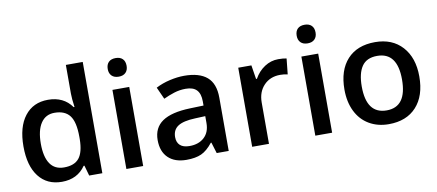

<svg xmlns="http://www.w3.org/2000/svg" viewBox="-69 -1021 2940 1291"><g transform="rotate(-10 1401.5 -375.0)"><path d="M264.2 9.8Q163.1 9.8 106.4 -63.5Q49.8 -136.7 49.8 -269Q49.8 -401.9 107.2 -475.8Q164.6 -549.8 266.1 -549.8Q372.6 -549.8 428.2 -471.2H434.1Q425.8 -529.3 425.8 -563V-759.8H541V0H451.2L431.2 -70.8H425.8Q370.6 9.8 264.2 9.8ZM294.9 -83Q365.7 -83 397.9 -122.8Q430.2 -162.6 431.2 -252V-268.1Q431.2 -370.1 397.9 -413.1Q364.7 -456.1 293.9 -456.1Q233.4 -456.1 200.7 -407Q168 -357.9 168 -267.1Q168 -177.2 199.7 -130.1Q231.4 -83 294.9 -83Z M819.8 0H705.1V-540H819.8ZM698.2 -683.1Q698.2 -713.9 715.1 -730.5Q731.9 -747.1 763.2 -747.1Q793.5 -747.1 810.3 -730.5Q827.1 -713.9 827.1 -683.1Q827.1 -653.8 810.3 -637Q793.5 -620.1 763.2 -620.1Q731.9 -620.1 715.1 -637Q698.2 -653.8 698.2 -683.1Z M1321.8 0 1298.8 -75.2H1294.9Q1255.9 -25.9 1216.3 -8.1Q1176.8 9.8 1114.7 9.8Q1035.2 9.8 990.5 -33.2Q945.8 -76.2 945.8 -154.8Q945.8 -238.3 1007.8 -280.8Q1069.8 -323.2 1196.8 -327.1L1290 -330.1V-358.9Q1290 -410.6 1265.9 -436.3Q1241.7 -461.9 1190.9 -461.9Q1149.4 -461.9 1111.3 -449.7Q1073.2 -437.5 1038.1 -420.9L1001 -502.9Q1044.9 -525.9 1097.2 -537.8Q1149.4 -549.8 1195.8 -549.8Q1298.8 -549.8 1351.3 -504.9Q1403.8 -460 1403.8 -363.8V0ZM1150.9 -78.1Q1213.4 -78.1 1251.2 -113Q1289.1 -147.9 1289.1 -210.9V-257.8L1219.7 -254.9Q1138.7 -252 1101.8 -227.8Q1064.9 -203.6 1064.9 -153.8Q1064.9 -117.7 1086.4 -97.9Q1107.9 -78.1 1150.9 -78.1Z M1837.9 -549.8Q1872.6 -549.8 1895 -544.9L1883.8 -438Q1859.4 -443.8 1833 -443.8Q1764.2 -443.8 1721.4 -398.9Q1678.7 -354 1678.7 -282.2V0H1564V-540H1653.8L1668.9 -444.8H1674.8Q1701.7 -493.2 1744.9 -521.5Q1788.1 -549.8 1837.9 -549.8Z M2109.9 0H1995.1V-540H2109.9ZM1988.3 -683.1Q1988.3 -713.9 2005.1 -730.5Q2022 -747.1 2053.2 -747.1Q2083.5 -747.1 2100.3 -730.5Q2117.2 -713.9 2117.2 -683.1Q2117.2 -653.8 2100.3 -637Q2083.5 -620.1 2053.2 -620.1Q2022 -620.1 2005.1 -637Q1988.3 -653.8 1988.3 -683.1Z M2752.9 -271Q2752.9 -138.7 2685.1 -64.5Q2617.2 9.8 2496.1 9.8Q2420.4 9.8 2362.3 -24.4Q2304.2 -58.6 2272.9 -122.6Q2241.7 -186.5 2241.7 -271Q2241.7 -402.3 2309.1 -476.1Q2376.5 -549.8 2499 -549.8Q2616.2 -549.8 2684.6 -474.4Q2752.9 -398.9 2752.9 -271ZM2359.9 -271Q2359.9 -84 2498 -84Q2634.8 -84 2634.8 -271Q2634.8 -456.1 2497.1 -456.1Q2424.8 -456.1 2392.3 -408.2Q2359.9 -360.4 2359.9 -271Z"/></g></svg>

Font: f1_46894          
Style: Regular
Weight: 600
Foundry: Ascender Corporation
Version: Version 1.10